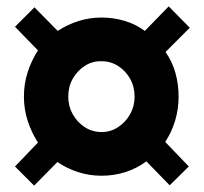

<svg xmlns="http://www.w3.org/2000/svg" viewBox="-20 -548 640 602"><path d="M87 34 27 -26 99 -101Q79 -132 67 -168.5Q55 -205 55 -245Q55 -286 67 -322.5Q79 -359 99 -390L27 -464L88 -525L161 -451Q191 -471 226 -482Q261 -493 298 -493Q336 -493 371 -482.5Q406 -472 434 -451L509 -528L575 -461L499 -385Q520 -355 530 -319.5Q540 -284 540 -245Q540 -206 529 -169.5Q518 -133 498 -103L572 -26L512 33L439 -42Q409 -20 373.5 -8.5Q338 3 298 3Q260 3 224.5 -8.5Q189 -20 160 -40ZM299 -134Q327 -134 350.5 -149.5Q374 -165 388 -190Q402 -215 402 -245Q402 -276 388 -301Q374 -326 350.5 -341Q327 -356 299 -356Q270 -357 246 -341.5Q222 -326 208 -301Q194 -276 194 -245Q194 -215 208 -190Q222 -165 245.5 -149.5Q269 -134 299 -134Z"/></svg>

Font: Nunito Sans 12pt Black
Style: Italic
Weight: 900
Italic angle: -9°
Designer: Vernon Adams
Foundry: Vernon Adams
Version: Version 3.101;gftools[0.9.27]